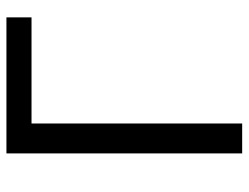

<svg xmlns="http://www.w3.org/2000/svg" viewBox="-108 -665 773 597"><g transform="rotate(-90 278.5 -366.5)"><path d="M100 0H193V-655H523V-733H100Z"/></g></svg>

Font: Noto Sans CJK JP Regular
Style: Regular
Weight: 400
Designer: Ryoko NISHIZUKA (kana & ideographs); Paul D. Hunt (Latin, Greek & Cyrillic); Wenlong ZHANG (bopomofo); Sandoll Communica
Foundry: Adobe Systems Incorporated
Version: Version 1.001;PS 1.001;hotconv 1.0.78;makeotf.lib2.5.61930